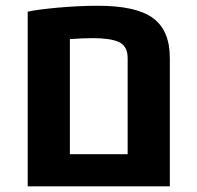

<svg xmlns="http://www.w3.org/2000/svg" viewBox="-20 -660 697 680"><path d="M78.1 0V-618.7Q113.8 -626.5 187.3 -633.1Q260.7 -639.6 327.1 -639.6Q462.9 -639.6 522.2 -595.7Q581.5 -551.8 581.5 -454.6V0ZM432.1 -113.8V-454.6Q432.1 -499 397.5 -512.7Q367.2 -524.9 308.1 -524.9Q274.4 -524.9 227.5 -521.5V-113.8Z"/></svg>

Font: Open Sans Hebrew
Style: Bold
Weight: 700
Foundry: Ascender Corporation, Yanek Iontef
Version: Version 2.001;PS 002.001;hotconv 1.0.70;makeotf.lib2.5.58329